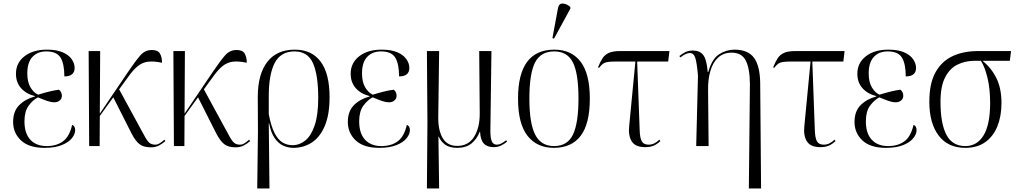

<svg xmlns="http://www.w3.org/2000/svg" viewBox="-20 -824 5741 1083"><path d="M231 10Q143 10 98.5 -32Q54 -74 54 -136Q54 -196 88 -230.5Q122 -265 177 -280V-282Q128 -294 99 -326.5Q70 -359 70 -408Q70 -469 118 -506.5Q166 -544 245 -544Q299 -544 333.5 -529Q368 -514 384.5 -490Q401 -466 401 -441Q401 -393 343 -393Q343 -464 321.5 -499Q300 -534 241 -534Q192 -534 163 -503Q134 -472 134 -410Q134 -361 152 -331Q170 -301 195 -290Q269 -313 313 -318Q329 -305 329 -284Q329 -267 316.5 -257Q304 -247 287 -247Q268 -247 246.5 -254.5Q225 -262 194 -275Q164 -259 141 -227Q118 -195 118 -140Q118 -71 151.5 -35.5Q185 0 243 0Q299 0 335.5 -27Q372 -54 387 -120Q404 -113 404 -90Q404 -68 386 -45Q368 -22 329.5 -6Q291 10 231 10Z M483 0 480 -536H545L543 -183L702 -418Q744 -480 771 -511Q798 -542 836 -542Q871 -542 882.5 -521.5Q894 -501 894 -470Q847 -480 815 -476Q783 -472 756.5 -450.5Q730 -429 700 -386L652 -320L781 -83Q802 -42 816 -25Q830 -8 855 -8Q869 -8 882 -16.5Q895 -25 907 -36L913 -28Q898 -15 878 -4Q858 7 831 7Q789 7 766 -11.5Q743 -30 721 -73L619 -275L543 -170L542 0Z M961 0 958 -536H1023L1021 -183L1180 -418Q1222 -480 1249 -511Q1276 -542 1314 -542Q1349 -542 1360.5 -521.5Q1372 -501 1372 -470Q1325 -480 1293 -476Q1261 -472 1234.5 -450.5Q1208 -429 1178 -386L1130 -320L1259 -83Q1280 -42 1294 -25Q1308 -8 1333 -8Q1347 -8 1360 -16.5Q1373 -25 1385 -36L1391 -28Q1376 -15 1356 -4Q1336 7 1309 7Q1267 7 1244 -11.5Q1221 -30 1199 -73L1097 -275L1021 -170L1020 0Z M1431 239 1435 -83 1434 -277Q1434 -405 1487.5 -474.5Q1541 -544 1643 -544Q1738 -544 1788.5 -476.5Q1839 -409 1839 -276Q1839 -177 1812 -113.5Q1785 -50 1738.5 -20Q1692 10 1635 10Q1606 10 1578.5 -2Q1551 -14 1529.5 -44.5Q1508 -75 1498 -129H1496L1500 239ZM1630 -5Q1669 -5 1702 -31.5Q1735 -58 1755 -117Q1775 -176 1775 -271Q1775 -401 1745.5 -467.5Q1716 -534 1641 -534Q1563 -534 1529 -468Q1495 -402 1496 -273V-180Q1509 -112 1528.5 -74Q1548 -36 1573.5 -20.5Q1599 -5 1630 -5Z M2119 10Q2031 10 1986.5 -32Q1942 -74 1942 -136Q1942 -196 1976 -230.5Q2010 -265 2065 -280V-282Q2016 -294 1987 -326.5Q1958 -359 1958 -408Q1958 -469 2006 -506.5Q2054 -544 2133 -544Q2187 -544 2221.5 -529Q2256 -514 2272.5 -490Q2289 -466 2289 -441Q2289 -393 2231 -393Q2231 -464 2209.5 -499Q2188 -534 2129 -534Q2080 -534 2051 -503Q2022 -472 2022 -410Q2022 -361 2040 -331Q2058 -301 2083 -290Q2157 -313 2201 -318Q2217 -305 2217 -284Q2217 -267 2204.5 -257Q2192 -247 2175 -247Q2156 -247 2134.5 -254.5Q2113 -262 2082 -275Q2052 -259 2029 -227Q2006 -195 2006 -140Q2006 -71 2039.5 -35.5Q2073 0 2131 0Q2187 0 2223.5 -27Q2260 -54 2275 -120Q2292 -113 2292 -90Q2292 -68 2274 -45Q2256 -22 2217.5 -6Q2179 10 2119 10Z M2388 239 2391 -131 2388 -536H2457L2452 -159Q2452 -86 2478 -43.5Q2504 -1 2559 -1Q2622 -1 2654 -52Q2686 -103 2686 -182L2683 -536H2752L2746 -85Q2746 -44 2754.5 -26Q2763 -8 2783 -8Q2795 -8 2807.5 -14.5Q2820 -21 2835 -33L2840 -25Q2825 -12 2806.5 -3Q2788 6 2765 6Q2728 6 2709 -14.5Q2690 -35 2688 -80H2686Q2669 -38 2638.5 -14Q2608 10 2559 10Q2515 10 2490.5 -8.5Q2466 -27 2455 -53H2453L2457 239Z M3104 10Q3009 10 2955.5 -58Q2902 -126 2902 -268Q2902 -544 3107 -544Q3203 -544 3255 -476Q3307 -408 3307 -268Q3307 -126 3255.5 -58Q3204 10 3104 10ZM3105 0Q3181 0 3212 -65Q3243 -130 3243 -268Q3243 -410 3211.5 -472Q3180 -534 3106 -534Q3030 -534 2998 -471.5Q2966 -409 2966 -268Q2966 -128 2999 -64Q3032 0 3105 0ZM3105 -606 3096 -609 3127 -776Q3132 -805 3154 -804Q3176 -803 3197 -785V-775Z M3619 6Q3564 6 3543.5 -26.5Q3523 -59 3529 -113L3564 -477H3458Q3427 -477 3409.5 -474.5Q3392 -472 3381 -464Q3370 -456 3359 -441L3353 -444Q3365 -474 3378 -494.5Q3391 -515 3414 -525.5Q3437 -536 3477 -536H3756L3749 -477H3574L3588 -94Q3589 -48 3599.5 -28Q3610 -8 3639 -8Q3656 -8 3671 -15.5Q3686 -23 3699 -36L3705 -28Q3684 -9 3665 -1.5Q3646 6 3619 6Z M4204 239 4210 -352Q4209 -440 4186 -483.5Q4163 -527 4107 -527Q4061 -527 4031 -499.5Q4001 -472 3987 -424Q3973 -376 3974 -316L3977 0H3907L3917 -397Q3911 -469 3902 -497Q3893 -525 3871 -525Q3861 -525 3847.5 -519Q3834 -513 3818 -500L3812 -508Q3828 -521 3846 -530Q3864 -539 3888 -539Q3927 -539 3946.5 -514Q3966 -489 3972 -418H3975Q3996 -492 4036.5 -518Q4077 -544 4123 -544Q4199 -544 4233 -498Q4267 -452 4268 -354L4273 239Z M4607 6Q4552 6 4531.5 -26.5Q4511 -59 4517 -113L4552 -477H4446Q4415 -477 4397.5 -474.5Q4380 -472 4369 -464Q4358 -456 4347 -441L4341 -444Q4353 -474 4366 -494.5Q4379 -515 4402 -525.5Q4425 -536 4465 -536H4744L4737 -477H4562L4576 -94Q4577 -48 4587.5 -28Q4598 -8 4627 -8Q4644 -8 4659 -15.5Q4674 -23 4687 -36L4693 -28Q4672 -9 4653 -1.5Q4634 6 4607 6Z M4977 10Q4889 10 4844.5 -32Q4800 -74 4800 -136Q4800 -196 4834 -230.5Q4868 -265 4923 -280V-282Q4874 -294 4845 -326.5Q4816 -359 4816 -408Q4816 -469 4864 -506.5Q4912 -544 4991 -544Q5045 -544 5079.5 -529Q5114 -514 5130.5 -490Q5147 -466 5147 -441Q5147 -393 5089 -393Q5089 -464 5067.5 -499Q5046 -534 4987 -534Q4938 -534 4909 -503Q4880 -472 4880 -410Q4880 -361 4898 -331Q4916 -301 4941 -290Q5015 -313 5059 -318Q5075 -305 5075 -284Q5075 -267 5062.5 -257Q5050 -247 5033 -247Q5014 -247 4992.5 -254.5Q4971 -262 4940 -275Q4910 -259 4887 -227Q4864 -195 4864 -140Q4864 -71 4897.5 -35.5Q4931 0 4989 0Q5045 0 5081.5 -27Q5118 -54 5133 -120Q5150 -113 5150 -90Q5150 -68 5132 -45Q5114 -22 5075.5 -6Q5037 10 4977 10Z M5425 10Q5327 10 5274.5 -59.5Q5222 -129 5222 -250Q5222 -354 5257 -416.5Q5292 -479 5353.5 -507.5Q5415 -536 5497 -536H5683L5676 -481H5522Q5572 -441 5600.5 -383Q5629 -325 5629 -243Q5629 -170 5606.5 -113Q5584 -56 5538.5 -23Q5493 10 5425 10ZM5425 0Q5491 0 5528 -60.5Q5565 -121 5565 -245Q5565 -323 5550 -385Q5535 -447 5513 -481H5476Q5424 -481 5380.5 -459.5Q5337 -438 5311 -387.5Q5285 -337 5285 -250Q5285 -127 5318.5 -63.5Q5352 0 5425 0Z"/></svg>

Font: Noto Serif Display SemiCondensed Light
Style: Regular
Weight: 300
Width: 4
Designer: Monotype Design Team
Foundry: Monotype Imaging Inc.
Version: Version 2.009